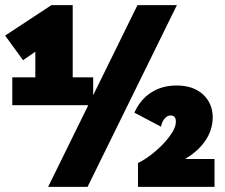

<svg xmlns="http://www.w3.org/2000/svg" viewBox="-20 -730 879 750"><path d="M28 -428H118V-528L70 -495L0 -591L181 -710H264V-428H344V-319H28ZM168 0 517 -710H671L322 0ZM519 -93Q553 -110 587 -139Q621 -168 644 -199.5Q667 -231 667 -255Q667 -279 646 -279Q634 -279 623.5 -267.5Q613 -256 609 -235L505 -290Q527 -340 569.5 -368Q612 -396 670 -396Q735 -396 773 -361Q811 -326 811 -270Q810 -222 782.5 -181Q755 -140 703 -109H818V0H519Z"/></svg>

Font: Livvic Black
Style: Regular
Weight: 900
Designer: Jacques Le Bailly, Baron von Fonthausen
Version: Version 1.001; ttfautohint (v1.8.2)